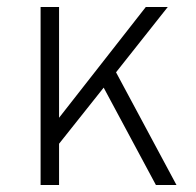

<svg xmlns="http://www.w3.org/2000/svg" viewBox="-20 -531 562 551"><path d="M96.5 0V-511H149.5V-193L398.5 -511H461.5L313 -323.5L486.5 0H427.5L277.5 -279.5L149.5 -118.5V0Z"/></svg>

Font: Overpass ExtraLight
Style: Regular
Weight: 250
Designer: Delve Withrington, Dave Bailey, Thomas Jockin
Foundry: Delve Fonts LLC
Version: Version 4.000